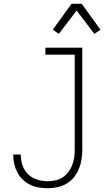

<svg xmlns="http://www.w3.org/2000/svg" viewBox="-20 -987 551 1015"><path d="M232 8Q208 8 184.5 4Q161 0 139.5 -10.5Q118 -21 100.5 -37.5Q83 -54 72 -75Q61 -96 55.5 -119.5Q50 -143 50 -167V-170H90V-167Q90 -139 99.5 -112Q109 -85 129 -65.5Q149 -46 176.5 -37.5Q204 -29 232 -29Q253 -29 273.5 -33.5Q294 -38 311.5 -49.5Q329 -61 341.5 -77.5Q354 -94 361.5 -113.5Q369 -133 372 -153.5Q375 -174 375 -195V-698H220V-735H415V-195Q415 -169 411 -143.5Q407 -118 397 -94Q387 -70 370.5 -49.5Q354 -29 331.5 -16Q309 -3 283.5 2.5Q258 8 232 8ZM291 -808 259 -830 358 -967H412L511 -830L479 -808L385 -931Z"/></svg>

Font: Iosevka Extralight
Style: Regular
Weight: 200
Monospace: yes
Designer: Belleve Invis
Foundry: Belleve Invis
Version: Version 32.0.1; ttfautohint (v1.8.4)